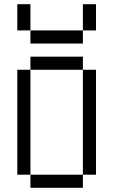

<svg xmlns="http://www.w3.org/2000/svg" viewBox="-20 -895 540 915"><path d="M125 -750H62.5V-875H125ZM62.5 -562.5H125V-62.5H62.5ZM125 -62.5H375V0H125ZM125 -625H375V-562.5H125ZM125 -750H375V-687.5H125ZM375 -562.5H437.5V-62.5H375ZM375 -875H437.5V-750H375Z"/></svg>

Font: 寒蝉点阵体 16px
Style: Regular
Weight: 400
Designer: Designed by Warren2060
Foundry: ChillType
Version: Version 1.000